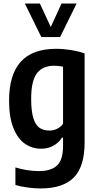

<svg xmlns="http://www.w3.org/2000/svg" viewBox="-20 -828 549 1078"><path d="M66.5 210.5V112Q133 132.5 198.5 132.5Q268 132.5 301 100.5Q334 68.5 334 -7.5V-55.5H328Q310.5 -27 280 -10Q249.5 7 210.5 7Q161.5 7 121 -20.2Q80.5 -47.5 55.8 -108Q31 -168.5 31 -262.5Q31 -408.5 96.2 -481Q161.5 -553.5 294 -554Q335 -554 378.5 -547Q422 -540 455 -528V-27.5Q455 108 394 169Q333 230 208.5 230Q174.5 230 136 225Q97.5 220 66.5 210.5ZM334 -133.5V-453.5Q309 -459 284 -459Q219.5 -459 187.2 -416.5Q155 -374 155 -273.5Q155 -203.5 167.5 -164.2Q180 -125 202.2 -110Q224.5 -95 258.5 -95Q280.5 -95 301.2 -105.2Q322 -115.5 334 -133.5ZM325.5 -808H410L317.5 -620H212L119.5 -808H204L265 -676.5Z"/></svg>

Font: Encode Sans Condensed SemiBold
Style: Regular
Weight: 600
Width: 3
Designer: Multiple Designers
Foundry: Impallari Type
Version: Version 2.000